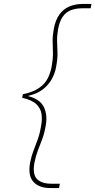

<svg xmlns="http://www.w3.org/2000/svg" viewBox="-20 -831 483 972"><path d="M234 121Q178 121 149.5 90Q121 59 132 -6Q139 -41 149.5 -68Q160 -95 171 -125Q182 -155 189 -199Q194 -228 190 -255Q186 -282 164 -303.5Q142 -325 92 -336L96 -354Q149 -365 179 -386.5Q209 -408 222.5 -436Q236 -464 241 -492Q249 -536 248 -565.5Q247 -595 246.5 -622Q246 -649 252 -683Q260 -728 280 -756.5Q300 -785 330.5 -798Q361 -811 398 -811H443L439 -789H395Q363 -789 338 -779Q313 -769 297 -745.5Q281 -722 274 -683Q268 -648 269 -621Q270 -594 271 -564.5Q272 -535 264 -492Q258 -458 241 -428.5Q224 -399 195.5 -377.5Q167 -356 124 -346V-344Q182 -329 201.5 -290Q221 -251 212 -198Q205 -156 193.5 -126Q182 -96 171.5 -68.5Q161 -41 154 -6Q144 52 167.5 75.5Q191 99 239 99H283L279 121Z"/></svg>

Font: DM Sans 24pt Thin
Style: Italic
Weight: 250
Italic angle: -10°
Designer: Colophon Foundry, Jonny Pinhorn
Foundry: Colophon Foundry
Version: Version 4.004;gftools[0.9.30]